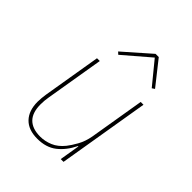

<svg xmlns="http://www.w3.org/2000/svg" viewBox="-211 -881 1022 1022"><g transform="rotate(45 300.0 -370.5)"><path d="M424 -114H421Q392 -55 349 -21.5Q306 12 240 12Q173 12 137.5 -25Q102 -62 102 -129Q102 -143 103.5 -157.5Q105 -172 107 -186L162 -516H183L128 -187Q123 -159 123 -130Q123 -68 153.5 -37.5Q184 -7 243 -7Q278 -7 313 -21.5Q348 -36 377 -72Q393 -92 412 -126Q431 -160 439 -204L491 -516H512L426 0H405ZM390 -753 496 -619 481 -609 377 -736 229 -609 216 -621 366 -753Z"/></g></svg>

Font: IBM Plex Mono Thin
Style: Italic
Weight: 100
Italic angle: -9°
Monospace: yes
Designer: Mike Abbink, Paul van der Laan, Pieter van Rosmalen
Foundry: Bold Monday
Version: Version 2.3